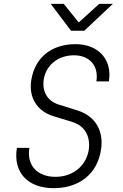

<svg xmlns="http://www.w3.org/2000/svg" viewBox="-20 -970 640 1000"><path d="M350 -810H419L568 -950H497L390 -853L312 -950H244ZM259 10C394 10 487 -65 506 -190C522 -288 476 -365 386 -394L284 -426C227 -444 198 -494 208 -557C220 -631 283 -682 365 -682C447 -682 495 -627 482 -546H547C566 -659 493 -740 374 -740C247 -740 162 -670 143 -553C128 -463 173 -391 258 -365L359 -334C422 -314 453 -258 442 -188C428 -105 359 -49 269 -49C174 -49 118 -109 133 -200H68C47 -73 124 10 259 10Z"/></svg>

Font: JetBrains Mono ExtraLight
Style: Italic
Weight: 240
Italic angle: -9°
Monospace: yes
Designer: Philipp Nurullin, Konstantin Bulenkov
Foundry: JetBrains
Version: Version 2.305